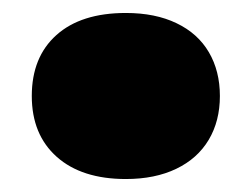

<svg xmlns="http://www.w3.org/2000/svg" viewBox="-20 -266 388 296"><path d="M29 -118Q29 -178 67 -212Q105 -246 174 -246Q219.5 -246 252.2 -230.2Q285 -214.5 302 -185.5Q319 -156.5 319 -118Q319 -79.5 301.8 -50.5Q284.5 -21.5 251.8 -5.8Q219 10 174 10Q106 10 67.5 -24.2Q29 -58.5 29 -118Z"/></svg>

Font: Encode Sans Expanded Black
Style: Regular
Weight: 900
Width: 7
Designer: Multiple Designers
Foundry: Impallari Type
Version: Version 2.000